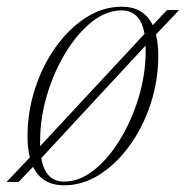

<svg xmlns="http://www.w3.org/2000/svg" viewBox="-50 -542 554 572"><path d="M312.5 -522Q378.5 -522 405 -467L447.5 -512H483.5L414.5 -439Q421.5 -412 421.5 -376.5Q421.5 -302 398.8 -232.8Q376 -163.5 336.5 -108.8Q297 -54 246.8 -22Q196.5 10 141 10Q75 10 48.5 -45L5.5 0H-30.5L39 -73Q32 -100 32 -135.5Q32 -210 54.8 -279.2Q77.5 -348.5 117 -403.2Q156.5 -458 206.8 -490Q257 -522 312.5 -522ZM69.5 -121Q69.5 -113.5 69.5 -106.5L380.5 -441Q368.5 -511 312.5 -511Q266.5 -511 223.2 -476.5Q180 -442 145.2 -384.8Q110.5 -327.5 90 -258.8Q69.5 -190 69.5 -121ZM141 -1Q187 -1 230.2 -35.5Q273.5 -70 308.2 -127.2Q343 -184.5 363.5 -253.2Q384 -322 384 -391Q384 -398.5 383.5 -406L73 -71Q85 -1 141 -1Z"/></svg>

Font: Newsreader Display ExtraLight
Style: Italic
Weight: 275
Italic angle: -17°
Designer: Hugues Gentile
Foundry: Production Type
Version: Version 1.002